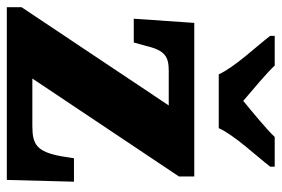

<svg xmlns="http://www.w3.org/2000/svg" viewBox="-148 -658 806 549"><g transform="rotate(90 254.5 -383.0)"><path d="M192 -606H346C366 -651 427 -715 456 -753V-766H371C351 -744 297 -700 268 -676C240 -700 187 -744 167 -766H82V-753C111 -715 172 -651 192 -606ZM0 0H494L499 -192H432L426 -154C413 -86 393 -73 340 -73H204L484 -492V-536H45L33 -363H101L111 -399C124 -454 143 -463 183 -463H281L0 -42Z"/></g></svg>

Font: Noto Serif Tamil SemiCondensed Black
Style: Regular
Weight: 900
Width: 4
Designer: Indian Type Foundry, Tom Grace, and the Monotype Design Team
Foundry: Monotype Imaging Inc.
Version: Version 2.004